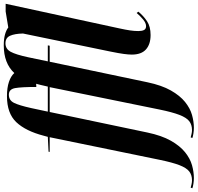

<svg xmlns="http://www.w3.org/2000/svg" viewBox="-178 -775 1050 1020"><g transform="rotate(-90 347.0 -265.0)"><path d="M-89 240Q-103 240 -119 237.5Q-135 235 -143 232L-140 223Q-133 225 -122 227.5Q-111 230 -101 230Q-73 230 -54 215.5Q-35 201 -20.5 163.5Q-6 126 8 58L128 -526H50L51 -532L130 -536L136 -558Q161 -654 208 -703.5Q255 -753 346 -753Q391 -753 422 -742.5Q453 -732 469 -714Q521 -770 616 -770Q650 -770 673.5 -763.5Q697 -757 711 -746L796 -760H837L706 -155Q699 -123 695.5 -99.5Q692 -76 692 -55Q692 -36 697.5 -25Q703 -14 718 -14Q735 -14 754.5 -30.5Q774 -47 788 -64L795 -55Q773 -28 744.5 -9Q716 10 671 10Q622 10 594.5 -14.5Q567 -39 567 -90Q567 -107 570.5 -133Q574 -159 583 -203L679 -668Q678 -712 667 -736.5Q656 -761 627 -761Q597 -761 582 -733.5Q567 -706 553 -641L531 -536H616L614 -526H529L420 -7Q404 69 376.5 117.5Q349 166 315.5 193Q282 220 246.5 230Q211 240 178 240Q164 240 148 237.5Q132 235 124 232L127 223Q134 225 145 227.5Q156 230 166 230Q194 230 213 215.5Q232 201 246.5 163.5Q261 126 275 58L394 -526H262L153 -7Q137 69 109.5 117.5Q82 166 48.5 193Q15 220 -20.5 230Q-56 240 -89 240ZM264 -536H397L406 -575Q409 -587 412 -598Q404 -597 395 -597Q395 -676 389 -709.5Q383 -743 354 -743Q324 -743 310.5 -715.5Q297 -688 283 -625Z"/></g></svg>

Font: Noto Serif Display ExtraCondensed
Style: Bold Italic
Weight: 700
Width: 2
Italic angle: -12°
Designer: Monotype Design Team
Foundry: Monotype Imaging Inc.
Version: Version 2.009